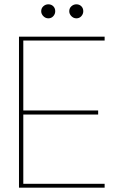

<svg xmlns="http://www.w3.org/2000/svg" viewBox="-20 -870 556 890"><path d="M68 0V-700H465V-682H88V-358H435V-339H88V-18H465V0ZM204 -785Q191 -785 181 -795Q171 -805 171 -818Q171 -832 181 -841Q191 -850 204 -850Q218 -850 227 -841Q236 -832 236 -818Q236 -805 227 -795Q218 -785 204 -785ZM334 -785Q321 -785 311 -795Q301 -805 301 -818Q301 -832 311 -841Q321 -850 334 -850Q348 -850 357 -841Q366 -832 366 -818Q366 -805 357 -795Q348 -785 334 -785Z"/></svg>

Font: DM Sans 28pt Thin
Style: Regular
Weight: 250
Version: Version 4.004;gftools[0.9.30]